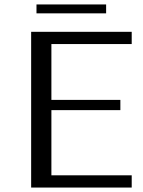

<svg xmlns="http://www.w3.org/2000/svg" viewBox="-20 -843 642 863"><path d="M120 -700V0H572V-55H211V-348H521V-394H211V-645H572V-700ZM144 -783H457V-823H144Z"/></svg>

Font: Tenor Sans
Style: Regular
Weight: 400
Designer: Denis Masharov
Foundry: Denis Masharov
Version: Version 1.1